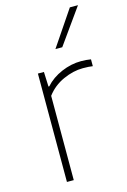

<svg xmlns="http://www.w3.org/2000/svg" viewBox="-123 -866 610 924"><g transform="rotate(-15 182.0 -404.0)"><path d="M91.5 -540H121.5L124.5 -466.5H128.5Q160.5 -502.5 209 -523.2Q257.5 -544 306.5 -544Q333.5 -544 356 -540V-506Q337 -509 306.5 -509Q259 -509 208.5 -486.2Q158 -463.5 125.5 -420V0H91.5ZM203.5 -632 322.5 -808H363L237.5 -632Z"/></g></svg>

Font: Encode Sans Semi Expanded Thin
Style: Regular
Weight: 250
Width: 6
Designer: Multiple Designers
Foundry: Impallari Type
Version: Version 2.000